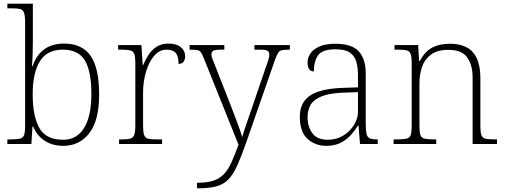

<svg xmlns="http://www.w3.org/2000/svg" viewBox="-20 -780 2739 1040"><path d="M322 10Q265 10 223 -17Q181 -44 159 -95H156L150 0H20V-25H38Q71 -25 88 -29Q105 -33 110.5 -48.5Q116 -64 116 -98V-659Q116 -695 110 -711Q104 -727 89 -731Q74 -735 46 -735H20V-760H158V-563Q158 -535 157 -493Q156 -451 153 -421H156Q176 -480 218.5 -512Q261 -544 327 -544Q424 -544 470.5 -478Q517 -412 517 -267Q517 -128 464 -59Q411 10 322 10ZM322 -23Q396 -23 435.5 -87Q475 -151 475 -270Q475 -395 439.5 -453Q404 -511 321 -511Q234 -511 195.5 -447.5Q157 -384 157 -269Q157 -153 192.5 -88Q228 -23 322 -23Z M625 0V-25H643Q671 -25 686 -29Q701 -33 707 -49.5Q713 -66 713 -101V-439Q713 -472 707.5 -487.5Q702 -503 685 -507Q668 -511 635 -511H620V-536H746L753 -427H755Q767 -456 784.5 -483Q802 -510 828.5 -527Q855 -544 894 -544Q936 -544 959.5 -524.5Q983 -505 983 -475Q983 -458 974.5 -446Q966 -434 947 -434Q947 -477 931 -494Q915 -511 882 -511Q843 -511 814.5 -477Q786 -443 770.5 -390Q755 -337 755 -280V-100Q755 -65 760.5 -49Q766 -33 781.5 -29Q797 -25 825 -25H858V0Z M1047 210Q1101 210 1136 198.5Q1171 187 1194 162Q1217 137 1234.5 97.5Q1252 58 1272 4L1085 -462Q1076 -485 1069 -495.5Q1062 -506 1049 -508.5Q1036 -511 1010 -511H1007V-536H1195V-511H1174Q1144 -511 1134.5 -504.5Q1125 -498 1125 -485Q1125 -475 1131.5 -459Q1138 -443 1152 -407L1227 -216Q1238 -187 1251 -153.5Q1264 -120 1275 -89Q1286 -58 1292 -37Q1301 -69 1312.5 -102.5Q1324 -136 1339 -179L1421 -419Q1429 -440 1434 -457.5Q1439 -475 1439 -484Q1439 -498 1429.5 -504.5Q1420 -511 1389 -511H1358V-536H1550V-511H1547Q1520 -511 1507 -508Q1494 -505 1486.5 -493.5Q1479 -482 1470 -457L1315 -12Q1288 65 1266 114.5Q1244 164 1217.5 191.5Q1191 219 1151.5 229.5Q1112 240 1050 240H1047Z M1748 10Q1687 10 1645.5 -28Q1604 -66 1604 -147Q1604 -226 1660.5 -263Q1717 -300 1836 -304L1919 -307V-371Q1919 -413 1910.5 -444.5Q1902 -476 1876 -494.5Q1850 -513 1797 -513Q1726 -513 1703 -480.5Q1680 -448 1680 -393Q1646 -393 1646 -443Q1646 -466 1660.5 -489Q1675 -512 1708.5 -527.5Q1742 -543 1797 -543Q1886 -543 1923.5 -501.5Q1961 -460 1961 -383V-111Q1961 -75 1965 -56.5Q1969 -38 1981.5 -31.5Q1994 -25 2020 -25H2026V0H1930L1922 -100H1919Q1905 -77 1883 -51.5Q1861 -26 1828 -8Q1795 10 1748 10ZM1756 -23Q1803 -23 1840 -46Q1877 -69 1898 -104Q1919 -139 1919 -174V-281L1838 -278Q1765 -275 1723 -258.5Q1681 -242 1663.5 -213.5Q1646 -185 1646 -145Q1646 -95 1671.5 -59Q1697 -23 1756 -23Z M2112 0V-25H2132Q2165 -25 2182 -29Q2199 -33 2204.5 -48.5Q2210 -64 2210 -98V-439Q2210 -472 2204 -487.5Q2198 -503 2183 -507Q2168 -511 2140 -511H2117V-536H2245L2250 -450H2254Q2284 -504 2323.5 -523.5Q2363 -543 2417 -543Q2501 -543 2541.5 -497Q2582 -451 2582 -356V-98Q2582 -64 2587.5 -48.5Q2593 -33 2609 -29Q2625 -25 2659 -25H2672V0H2540V-361Q2540 -427 2511 -468.5Q2482 -510 2409 -510Q2348 -510 2313.5 -483.5Q2279 -457 2265.5 -416Q2252 -375 2252 -331V-97Q2252 -63 2257.5 -48Q2263 -33 2279.5 -29Q2296 -25 2329 -25H2343V0Z"/></svg>

Font: Noto Serif ExtraLight
Style: Regular
Weight: 200
Designer: Monotype Design Team
Foundry: Monotype Imaging Inc.
Version: Version 2.015; ttfautohint (v1.8.4.7-5d5b)